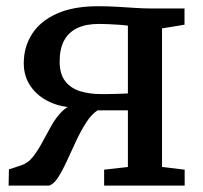

<svg xmlns="http://www.w3.org/2000/svg" viewBox="-20 -582 638 602"><path d="M7 0 8 -51 46 -63.5Q68 -70.5 83.5 -90.5Q99 -110.5 112.8 -136.2Q126.5 -162 141 -187.8Q155.5 -213.5 174 -232.2Q192.5 -251 219 -256.5V-245Q172.5 -245 135.2 -262.5Q98 -280 76.2 -311.2Q54.5 -342.5 54.5 -383.5Q54.5 -435 80.5 -475.5Q106.5 -516 158.2 -539.2Q210 -562.5 288 -562.5Q316 -562.5 346.5 -560.8Q377 -559 404 -557.2Q431 -555.5 449 -555.5H558.5V-504.5L488 -493V-58.5L559 -50V0H306.5V-50L381 -58.5V-236H286Q266.5 -223.5 249.8 -197.2Q233 -171 218.2 -139Q203.5 -107 189.5 -76.8Q175.5 -46.5 161.8 -25.2Q148 -4 133.5 0ZM297 -287Q310.5 -287 326.5 -287.2Q342.5 -287.5 357.5 -288Q372.5 -288.5 381 -289V-501.5Q372 -503 355.8 -504.2Q339.5 -505.5 321.5 -506.2Q303.5 -507 290 -507Q249.5 -507 222 -493.8Q194.5 -480.5 180.8 -454.5Q167 -428.5 167 -389.5Q167 -350 184.5 -327.5Q202 -305 231.5 -296Q261 -287 297 -287Z"/></svg>

Font: Merriweather Medium
Style: Regular
Weight: 500
Version: Version 2.100